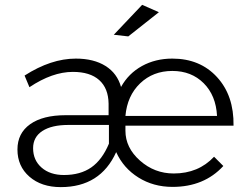

<svg xmlns="http://www.w3.org/2000/svg" viewBox="-20 -767 1022 790"><path d="M564.9 -747.1 633.8 -716.8 507.8 -617.2 448.2 -624ZM496.1 -229Q496.1 -159.2 555.9 -106.2Q615.7 -53.2 694.8 -53.2Q796.4 -53.2 860.8 -122.1L898.9 -84Q819.8 2 689.9 2Q611.3 2 549.6 -36.6Q487.8 -75.2 458 -141.1Q393.1 2.9 230 2.9Q150.4 2.9 101.1 -40Q51.8 -83 51.8 -151.9Q51.8 -218.8 104 -255.9Q156.2 -293 250 -293H426.8V-340.8Q425.8 -403.8 388.2 -437.5Q350.6 -471.2 279.8 -471.2Q195.3 -471.2 101.1 -408.2L81.1 -456.1Q189.9 -525.9 292 -525.9Q365.7 -525.9 414.1 -495.6Q462.4 -465.3 478 -409.2Q508.8 -464.8 564.2 -495.4Q619.6 -525.9 689 -525.9Q803.2 -525.9 873 -449.7Q942.9 -373.5 940.9 -250H496.1ZM873 -290Q868.7 -374 818.1 -424.6Q767.6 -475.1 689 -475.1Q609.9 -475.1 556.6 -424.1Q503.4 -373 496.1 -290ZM261.2 -252.9Q192.4 -252.9 154.3 -228Q116.2 -203.1 116.2 -157.2Q116.2 -107.9 151.1 -77.4Q186 -46.9 243.2 -46.9Q310.5 -46.9 355.5 -78.1Q400.4 -109.4 428.2 -175.8V-252.9Z"/></svg>

Font: Montserrat arm Light
Style: Regular
Weight: 300
Designer: Julieta Ulanovsky
Foundry: Julieta Ulanovsky
Version: Version 6.000;PS 006.000;hotconv 1.0.88;makeotf.lib2.5.64775